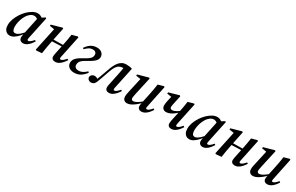

<svg xmlns="http://www.w3.org/2000/svg" viewBox="161 -1641 4340 2814"><g transform="rotate(30 2331.0 -233.5)"><path d="M126 14Q101 14 79 1Q57 -12 43 -39.5Q29 -67 29 -111Q29 -158 47.5 -209Q66 -260 96.5 -307.5Q127 -355 166 -393Q205 -431 246.5 -453.5Q288 -476 328 -476Q350 -476 369.5 -468.5Q389 -461 405.5 -447Q422 -433 434 -413L383 -374Q368 -390 347.5 -404.5Q327 -419 301 -419Q284 -419 267.5 -412.5Q251 -406 236 -394.5Q221 -383 207 -367Q183 -338 165.5 -299Q148 -260 139 -218.5Q130 -177 130 -142Q130 -101 142 -78.5Q154 -56 181 -56Q199 -56 220 -67Q241 -78 267.5 -102.5Q294 -127 326 -167L332 -148H329Q301 -106 268 -69Q235 -32 199.5 -9Q164 14 126 14ZM353 14Q326 14 307.5 -3Q289 -20 289 -50Q289 -58 289.5 -65.5Q290 -73 292.5 -86Q295 -99 300 -120L299 -123L362 -423L368 -426L457 -481L470 -471L395 -117Q392 -103 390 -92.5Q388 -82 388 -72Q388 -64 393 -59.5Q398 -55 405 -55Q420 -55 441.5 -71.5Q463 -88 486 -117L505 -104Q488 -76 465.5 -49Q443 -22 414.5 -4Q386 14 353 14Z M578 8 566 -2 651 -403 671 -389 569 -406 573 -427 748 -476 760 -466 735 -345 706 -205Q696 -155 687 -103.5Q678 -52 671 0ZM641 -221V-256L931 -260V-232ZM896 14Q869 14 852 -1Q835 -16 835 -42Q835 -56 838.5 -74.5Q842 -93 847 -117L878 -266Q888 -314 896 -358.5Q904 -403 910 -450L1005 -476L1017 -466L945 -120Q941 -104 939 -93Q937 -82 937 -72Q937 -64 942 -59.5Q947 -55 954 -55Q969 -55 990 -71Q1011 -87 1036 -117L1055 -104Q1037 -76 1013.5 -48.5Q990 -21 961 -3.5Q932 14 896 14Z M1218 13Q1163 13 1129.5 -14.5Q1096 -42 1096 -86Q1096 -113 1106.5 -134.5Q1117 -156 1137.5 -175Q1158 -194 1187.5 -213Q1217 -232 1256 -252Q1294 -273 1315.5 -290.5Q1337 -308 1345.5 -325.5Q1354 -343 1354 -364Q1354 -391 1337 -406Q1320 -421 1292 -421Q1257 -421 1228.5 -404Q1200 -387 1168 -354L1152 -369Q1174 -401 1199.5 -425Q1225 -449 1257.5 -462.5Q1290 -476 1330 -476Q1384 -476 1414.5 -448Q1445 -420 1445 -380Q1445 -356 1433.5 -336Q1422 -316 1401.5 -298Q1381 -280 1352 -262.5Q1323 -245 1287 -225Q1250 -205 1228.5 -186.5Q1207 -168 1198 -149Q1189 -130 1189 -109Q1189 -77 1208.5 -61Q1228 -45 1259 -45Q1295 -45 1327 -61.5Q1359 -78 1393 -110L1408 -94Q1368 -42 1324 -14.5Q1280 13 1218 13Z M1505 14Q1482 14 1463 -0.5Q1444 -15 1441 -46Q1448 -73 1466.5 -86Q1485 -99 1507 -99Q1519 -99 1529 -96Q1539 -93 1548 -88Q1557 -83 1566 -76L1581 -65L1566 -50L1552 -59Q1566 -93 1578.5 -126Q1591 -159 1603.5 -194.5Q1616 -230 1630 -268Q1645 -312 1663 -350Q1681 -388 1704 -416Q1727 -444 1757 -460Q1787 -476 1827 -476Q1856 -476 1880 -472.5Q1904 -469 1926 -461L1854 -120Q1850 -104 1848 -93Q1846 -82 1846 -72Q1846 -64 1851 -59.5Q1856 -55 1863 -55Q1878 -55 1898.5 -71Q1919 -87 1944 -117L1962 -104Q1945 -76 1921.5 -48.5Q1898 -21 1869 -3.5Q1840 14 1805 14Q1778 14 1761.5 -1.5Q1745 -17 1745 -44Q1745 -58 1747.5 -76.5Q1750 -95 1756 -118L1787 -265Q1797 -313 1805.5 -358.5Q1814 -404 1820 -451L1870 -399Q1855 -404 1842.5 -406Q1830 -408 1814 -408Q1777 -408 1749.5 -395Q1722 -382 1700.5 -350Q1679 -318 1658 -259Q1645 -222 1632.5 -185.5Q1620 -149 1607.5 -114.5Q1595 -80 1583 -48Q1569 -13 1549.5 0.5Q1530 14 1505 14Z M2113 14Q2092 14 2076 5Q2060 -4 2051 -20.5Q2042 -37 2042 -61Q2042 -85 2047 -109.5Q2052 -134 2057 -158L2112 -405L2126 -390L2030 -406L2034 -427L2211 -476L2223 -466L2159 -179Q2156 -164 2153 -148Q2150 -132 2147.5 -118.5Q2145 -105 2145 -95Q2145 -77 2154 -68Q2163 -59 2177 -59Q2196 -59 2217 -68Q2238 -77 2265 -95.5Q2292 -114 2325 -143L2333 -117H2322Q2287 -79 2251 -50Q2215 -21 2180.5 -3.5Q2146 14 2113 14ZM2354 14Q2328 14 2311 -2Q2294 -18 2294 -46Q2294 -56 2296 -70Q2298 -84 2304 -111V-115L2336 -265Q2346 -312 2354 -357Q2362 -402 2368 -449L2463 -476L2475 -466L2403 -120Q2400 -104 2397.5 -93Q2395 -82 2395 -72Q2395 -64 2400 -59.5Q2405 -55 2412 -55Q2427 -55 2448 -71Q2469 -87 2493 -117L2512 -104Q2495 -76 2471.5 -48.5Q2448 -21 2418.5 -3.5Q2389 14 2354 14Z M2675 -161Q2644 -161 2623.5 -179.5Q2603 -198 2603 -237Q2603 -248 2604.5 -262Q2606 -276 2609.5 -295Q2613 -314 2619 -340Q2625 -366 2634 -403L2654 -389L2555 -406L2559 -427L2729 -476L2742 -466Q2727 -397 2718.5 -357Q2710 -317 2706 -297.5Q2702 -278 2702 -267Q2702 -249 2711.5 -239.5Q2721 -230 2738 -230Q2754 -230 2774.5 -237.5Q2795 -245 2820 -260.5Q2845 -276 2874 -301L2885 -282H2877Q2844 -246 2809.5 -219Q2775 -192 2741.5 -176.5Q2708 -161 2675 -161ZM2862 14Q2834 14 2817.5 -1Q2801 -16 2801 -42Q2801 -56 2803.5 -74.5Q2806 -93 2811 -117L2844 -266Q2854 -314 2861.5 -358Q2869 -402 2875 -449L2971 -476L2983 -466L2910 -120Q2907 -104 2905 -93Q2903 -82 2903 -72Q2903 -64 2907.5 -59.5Q2912 -55 2919 -55Q2934 -55 2955 -71Q2976 -87 3000 -117L3019 -104Q3002 -76 2978.5 -48.5Q2955 -21 2926 -3.5Q2897 14 2862 14Z M3165 14Q3140 14 3118 1Q3096 -12 3082 -39.5Q3068 -67 3068 -111Q3068 -158 3086.5 -209Q3105 -260 3135.5 -307.5Q3166 -355 3205 -393Q3244 -431 3285.5 -453.5Q3327 -476 3367 -476Q3389 -476 3408.5 -468.5Q3428 -461 3444.5 -447Q3461 -433 3473 -413L3422 -374Q3407 -390 3386.5 -404.5Q3366 -419 3340 -419Q3323 -419 3306.5 -412.5Q3290 -406 3275 -394.5Q3260 -383 3246 -367Q3222 -338 3204.5 -299Q3187 -260 3178 -218.5Q3169 -177 3169 -142Q3169 -101 3181 -78.5Q3193 -56 3220 -56Q3238 -56 3259 -67Q3280 -78 3306.5 -102.5Q3333 -127 3365 -167L3371 -148H3368Q3340 -106 3307 -69Q3274 -32 3238.5 -9Q3203 14 3165 14ZM3392 14Q3365 14 3346.5 -3Q3328 -20 3328 -50Q3328 -58 3328.5 -65.5Q3329 -73 3331.5 -86Q3334 -99 3339 -120L3338 -123L3401 -423L3407 -426L3496 -481L3509 -471L3434 -117Q3431 -103 3429 -92.5Q3427 -82 3427 -72Q3427 -64 3432 -59.5Q3437 -55 3444 -55Q3459 -55 3480.5 -71.5Q3502 -88 3525 -117L3544 -104Q3527 -76 3504.5 -49Q3482 -22 3453.5 -4Q3425 14 3392 14Z M3617 8 3605 -2 3690 -403 3710 -389 3608 -406 3612 -427 3787 -476 3799 -466 3774 -345 3745 -205Q3735 -155 3726 -103.5Q3717 -52 3710 0ZM3680 -221V-256L3970 -260V-232ZM3935 14Q3908 14 3891 -1Q3874 -16 3874 -42Q3874 -56 3877.5 -74.5Q3881 -93 3886 -117L3917 -266Q3927 -314 3935 -358.5Q3943 -403 3949 -450L4044 -476L4056 -466L3984 -120Q3980 -104 3978 -93Q3976 -82 3976 -72Q3976 -64 3981 -59.5Q3986 -55 3993 -55Q4008 -55 4029 -71Q4050 -87 4075 -117L4094 -104Q4076 -76 4052.5 -48.5Q4029 -21 4000 -3.5Q3971 14 3935 14Z M4243 14Q4222 14 4206 5Q4190 -4 4181 -20.5Q4172 -37 4172 -61Q4172 -85 4177 -109.5Q4182 -134 4187 -158L4242 -405L4256 -390L4160 -406L4164 -427L4341 -476L4353 -466L4289 -179Q4286 -164 4283 -148Q4280 -132 4277.5 -118.5Q4275 -105 4275 -95Q4275 -77 4284 -68Q4293 -59 4307 -59Q4326 -59 4347 -68Q4368 -77 4395 -95.5Q4422 -114 4455 -143L4463 -117H4452Q4417 -79 4381 -50Q4345 -21 4310.5 -3.5Q4276 14 4243 14ZM4484 14Q4458 14 4441 -2Q4424 -18 4424 -46Q4424 -56 4426 -70Q4428 -84 4434 -111V-115L4466 -265Q4476 -312 4484 -357Q4492 -402 4498 -449L4593 -476L4605 -466L4533 -120Q4530 -104 4527.5 -93Q4525 -82 4525 -72Q4525 -64 4530 -59.5Q4535 -55 4542 -55Q4557 -55 4578 -71Q4599 -87 4623 -117L4642 -104Q4625 -76 4601.5 -48.5Q4578 -21 4548.5 -3.5Q4519 14 4484 14Z"/></g></svg>

Font: Source Serif 4 48pt SemiBold
Style: Italic
Weight: 600
Italic angle: -12°
Designer: Frank Grießhammer
Foundry: Adobe Systems Incorporated
Version: Version 4.004;hotconv 1.0.116;makeotfexe 2.5.65601